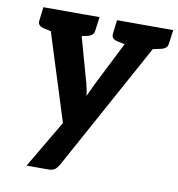

<svg xmlns="http://www.w3.org/2000/svg" viewBox="-78 -585 766 824"><g transform="rotate(10 305.5 -173.0)"><path d="M92 168 214 -39 64 -514H176Q191 -514 198.5 -507Q206 -500 209 -490L283 -225Q286 -213 289 -199Q292 -185 293 -171Q296 -177 301 -187.5Q306 -198 311 -209Q316 -220 319 -226L452 -490Q457 -500 467.5 -507Q478 -514 489 -514H591L232 141Q224 154 214.5 161Q205 168 187 168ZM157 -481 161 -514H235L231 -481ZM433 -481 437 -514H512L508 -481ZM144 -514 119 -413 63 -425Q50 -428 43 -435Q36 -442 38 -456L45 -514ZM290 -514 282 -456Q281 -442 272.5 -435Q264 -428 250 -425L191 -413V-514ZM465 -514 440 -413 384 -425Q370 -428 363.5 -435Q357 -442 359 -456L366 -514ZM611 -514 603 -456Q602 -442 593.5 -435Q585 -428 570 -425L512 -413L511 -514Z"/></g></svg>

Font: Aleo
Style: Bold Italic
Weight: 700
Italic angle: -7°
Version: Version 2.001;gftools[0.9.29]